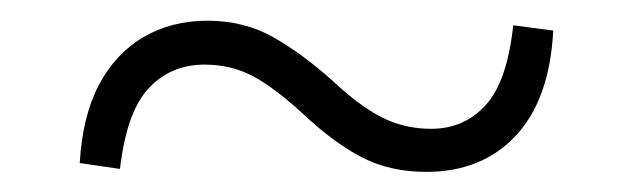

<svg xmlns="http://www.w3.org/2000/svg" viewBox="-20 -470 620 189"><path d="M307.6 -390.3Q333.3 -366.1 355.6 -354.6Q378 -343.2 404.4 -343.2Q436.6 -343.2 457.9 -366.3Q479.2 -389.3 485.2 -445.1L524.6 -439.9Q521 -371.9 487.7 -336.4Q454.4 -300.8 399.6 -300.8Q363.7 -300.8 335.9 -315.3Q308.1 -329.7 277 -359.1Q249.3 -384.4 228.2 -395.4Q207.1 -406.4 181.3 -406.4Q148.2 -406.4 126.4 -383.2Q104.6 -359.9 98.1 -303.7L58.5 -309.5Q61.1 -355.4 77.3 -386.3Q93.5 -417.1 121.1 -433.4Q148.6 -449.6 184.3 -449.6Q220.3 -449.6 249 -433.4Q277.7 -417.1 307.6 -390.3Z"/></svg>

Font: Early Summer Mincho VF
Style: Regular
Weight: 250
Designer: GuiWonder
Version: Version 1.002